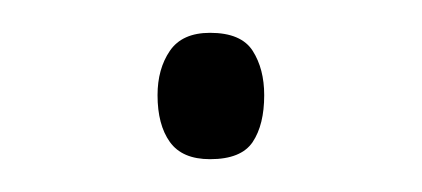

<svg xmlns="http://www.w3.org/2000/svg" viewBox="-20 -181 257 117"><path d="M76 -123Q76 -139 83.5 -150Q91 -161 108 -161Q127 -161 134 -150Q141 -139 141 -123Q141 -105 134 -94.5Q127 -84 108 -84Q91 -84 83.5 -94.5Q76 -105 76 -123Z"/></svg>

Font: Noto Sans Telugu UI SemiCondensed ExtraLight
Style: Regular
Weight: 200
Width: 4
Designer: Jelle Bosma - Monotype Design Team
Foundry: Monotype Imaging Inc.
Version: Version 2.005; ttfautohint (v1.8.4.7-5d5b)